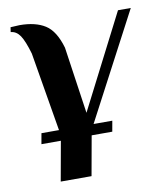

<svg xmlns="http://www.w3.org/2000/svg" viewBox="-77 -544 682 798"><g transform="rotate(-10 263.5 -145.0)"><path d="M291 -22H370L362 23H275L245 190H115L145 23H63L71 -22H145L89 -355Q73 -410 57.5 -433Q42 -456 18 -458L21 -478L59 -480Q126 -480 167 -454Q208 -428 229 -355L270 -73L473 -470H527Z"/></g></svg>

Font: Philosopher
Style: Bold Italic
Weight: 700
Italic angle: -10°
Designer: Jovanny Lemonad
Foundry: Jovanny Lemonad
Version: Version 2.000